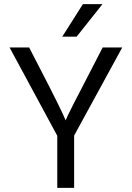

<svg xmlns="http://www.w3.org/2000/svg" viewBox="-20 -902 633 922"><path d="M336 0H255V-250L26 -674H120L171 -575Q223 -475 254 -412Q285 -349 290 -336L295 -324Q304 -349 422 -575L473 -674H567L336 -251ZM348 -726H279L378 -882H472Z"/></svg>

Font: Hind Siliguri
Style: Regular
Weight: 400
Designer: Jyotish Sonowal
Foundry: Indian Type Foundry
Version: Version 1.001;PS 1.0;hotconv 1.0.86;makeotf.lib2.5.63406; tt